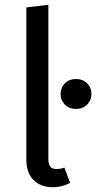

<svg xmlns="http://www.w3.org/2000/svg" viewBox="-20 -770 402 802"><path d="M200 12Q150 12 120 -18Q90 -48 90 -104V-739L182 -750V-106Q182 -85 189.5 -74.5Q197 -64 215 -64Q225 -64 233.5 -65.5Q242 -67 249 -70L273 -6Q258 2 239 7Q220 12 200 12ZM297 -440Q326 -440 344 -422Q362 -404 362 -377Q362 -351 344 -333Q326 -315 297 -315Q269 -315 251 -333Q233 -351 233 -377Q233 -404 251 -422Q269 -440 297 -440Z"/></svg>

Font: Fira Sans Variable
Style: Regular
Weight: 400
Designer: Carrois Corporate & Edenspiekermann AG
Foundry: Carrois Corporate GbR & Edenspiekermann AG
Version: Version 4.202